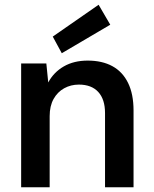

<svg xmlns="http://www.w3.org/2000/svg" viewBox="-20 -788 650 808"><path d="M69 0V-521H175L183 -441Q206 -484 248.5 -508.5Q291 -533 349 -533Q410 -533 453 -509.5Q496 -486 519 -439Q542 -392 542 -323V0H422V-312Q422 -370 393.5 -401Q365 -432 312 -432Q278 -432 250 -416.5Q222 -401 205.5 -371.5Q189 -342 189 -299V0ZM240 -564 202 -634 395 -768 444 -684Z"/></svg>

Font: DM Sans 10pt SemiBold
Style: Regular
Weight: 600
Version: Version 4.004;gftools[0.9.30]